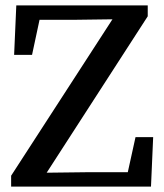

<svg xmlns="http://www.w3.org/2000/svg" viewBox="-20 -687 605 707"><path d="M21 0V-40L409 -639L398 -596V-616L248 -614H94L132 -644L98 -485H32L40 -667H524V-627L137 -28L148 -69V-51L311 -53H483L444 -23L479 -182H544L536 0Z"/></svg>

Font: Source Serif 4 18pt Medium
Style: Regular
Weight: 500
Designer: Frank Grießhammer
Foundry: Adobe Systems Incorporated
Version: Version 4.004;hotconv 1.0.116;makeotfexe 2.5.65601